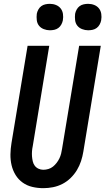

<svg xmlns="http://www.w3.org/2000/svg" viewBox="-20 -974 550 1002"><path d="M206 8Q177 8 149 1.5Q121 -5 98.5 -21Q76 -37 61.5 -60.5Q47 -84 40.5 -111.5Q34 -139 34.5 -168.5Q35 -198 40 -228L124 -735H237L151 -212Q148 -198 147 -184.5Q146 -171 147 -158Q148 -145 151 -132Q154 -119 161.5 -109Q169 -99 181 -93.5Q193 -88 206 -88Q219 -88 232.5 -92Q246 -96 256.5 -104.5Q267 -113 275.5 -124Q284 -135 290 -147.5Q296 -160 299 -172.5Q302 -185 304 -198L393 -735H506L415 -183Q411 -158 403 -133.5Q395 -109 381.5 -86.5Q368 -64 348.5 -45Q329 -26 305.5 -14Q282 -2 256.5 3Q231 8 206 8ZM440 -816Q424 -816 408.5 -822Q393 -828 383.5 -840Q374 -852 372 -868.5Q370 -885 372 -902Q374 -913 380 -924Q386 -935 395.5 -942Q405 -949 417 -951.5Q429 -954 440 -954Q457 -954 472 -948Q487 -942 496.5 -930Q506 -918 508.5 -901.5Q511 -885 508 -868Q506 -857 500 -846Q494 -835 484.5 -828Q475 -821 463.5 -818.5Q452 -816 440 -816ZM240 -816Q224 -816 208.5 -822Q193 -828 183.5 -840Q174 -852 172 -868.5Q170 -885 172 -902Q174 -913 180 -924Q186 -935 195.5 -942Q205 -949 217 -951.5Q229 -954 240 -954Q257 -954 272 -948Q287 -942 296.5 -930Q306 -918 308.5 -901.5Q311 -885 308 -868Q306 -857 300 -846Q294 -835 284.5 -828Q275 -821 263.5 -818.5Q252 -816 240 -816Z"/></svg>

Font: Iosevka Custom
Style: Bold Italic
Weight: 700
Italic angle: -9°
Designer: Belleve Invis
Foundry: Belleve Invis
Version: Version 30.3.1; ttfautohint (v1.8.3)